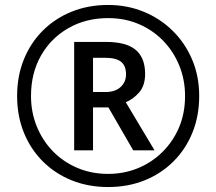

<svg xmlns="http://www.w3.org/2000/svg" viewBox="-20 -744 872 774"><path d="M416 10Q336 10 269 -17Q202 -44 152.5 -93.5Q103 -143 76 -210Q49 -277 49 -357Q49 -437 76 -504Q103 -571 152.5 -620.5Q202 -670 269 -697Q336 -724 416 -724Q492 -724 558.5 -697Q625 -670 675.5 -620.5Q726 -571 754.5 -504Q783 -437 783 -357Q783 -277 756 -210Q729 -143 679.5 -93.5Q630 -44 563 -17Q496 10 416 10ZM416 -43Q480 -43 536 -66Q592 -89 635 -131.5Q678 -174 702 -231Q726 -288 726 -357Q726 -422 703 -479Q680 -536 638.5 -579Q597 -622 540.5 -646.5Q484 -671 416 -671Q326 -671 255.5 -630.5Q185 -590 145 -519.5Q105 -449 105 -357Q105 -292 128 -235Q151 -178 192.5 -135Q234 -92 291 -67.5Q348 -43 416 -43ZM279 -138V-575H407Q489 -575 527 -543Q565 -511 565 -446Q565 -399 541 -371.5Q517 -344 487 -332L603 -138H517L417 -311H355V-138ZM405 -373Q444 -373 466 -393Q488 -413 488 -444Q488 -479 468 -495Q448 -511 404 -511H355V-373Z"/></svg>

Font: Noto Sans Tifinagh Hawad
Style: Regular
Weight: 400
Designer: JamraPatel
Foundry: JamraPatel LLC
Version: Version 2.006; ttfautohint (v1.8.4.7-5d5b)